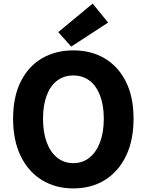

<svg xmlns="http://www.w3.org/2000/svg" viewBox="-20 -1037 818 1071"><path d="M389 14Q290 14 214 -32.5Q138 -79 95.5 -166.5Q53 -254 53 -375Q53 -496 95.5 -581.5Q138 -667 214 -711.5Q290 -756 389 -756Q489 -756 564.5 -711Q640 -666 682.5 -581Q725 -496 725 -375Q725 -254 682.5 -166.5Q640 -79 564.5 -32.5Q489 14 389 14ZM389 -127Q441 -127 479 -157.5Q517 -188 538 -243.5Q559 -299 559 -375Q559 -450 538 -504.5Q517 -559 479 -587.5Q441 -616 389 -616Q337 -616 299 -587.5Q261 -559 240.5 -504.5Q220 -450 220 -375Q220 -299 240.5 -243.5Q261 -188 299 -157.5Q337 -127 389 -127ZM377 -777 305 -858 497 -1017 583 -911Z"/></svg>

Font: Noto Sans KR ExtraBold
Style: Regular
Weight: 800
Designer: Ryoko NISHIZUKA  (kana, bopomofo & ideographs); Paul D. Hunt (Latin, Greek & Cyrillic); Sandoll Communications , Soo-you
Foundry: Adobe
Version: Version 2.004-H2;hotconv 1.0.118;makeotfexe 2.5.65603